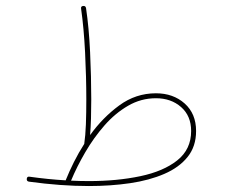

<svg xmlns="http://www.w3.org/2000/svg" viewBox="-20 -623 759 644"><path d="M69.8 -23.4Q70.8 -31.7 79.1 -30.3Q141.1 -21.5 200.2 -18.1Q212.4 -48.3 228 -79.6Q243.7 -110.8 262.7 -140.6Q262.7 -141.1 262.7 -141.6Q266.6 -167.5 268.1 -205.8Q269.5 -244.1 269.5 -289.6Q269.5 -364.3 265.4 -446.8Q261.2 -529.3 252 -593.8Q250.5 -602.1 258.8 -603Q267.1 -604 268.6 -595.7Q278.3 -530.8 282.2 -448Q286.1 -365.2 286.1 -289.6Q286.1 -255.4 285.2 -225.1Q284.2 -194.8 282.2 -169.9Q324.7 -229 380.1 -269.5Q435.5 -310.1 502.9 -310.1Q561 -310.1 599.4 -275.9Q637.7 -241.7 637.7 -183.6Q637.7 -131.8 609.1 -96.4Q580.6 -61 530.8 -39.6Q481 -18.1 416 -8.5Q351.1 1 278.3 1Q184.1 1 77.1 -13.7Q68.8 -15.1 69.8 -23.4ZM502.9 -293.5Q453.1 -293.5 409.7 -268.3Q366.2 -243.2 330.3 -202.1Q294.4 -161.1 266.1 -112.5Q237.8 -64 218.3 -17.1Q249 -15.6 278.3 -15.6Q372.6 -15.6 450.4 -32Q528.3 -48.3 574.7 -85.2Q621.1 -122.1 621.1 -183.6Q621.1 -234.4 587.4 -263.9Q553.7 -293.5 502.9 -293.5Z"/></svg>

Font: Mikhak-FD Thin
Style: Regular
Weight: 100
Designer: Amin Abedi
Version: Version 3.2